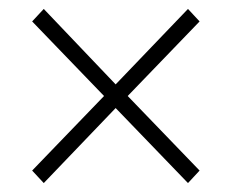

<svg xmlns="http://www.w3.org/2000/svg" viewBox="-20 -545 519 430"><path d="M78 -135 52 -163 213 -330 52 -497 78 -525 239 -356 401 -525 427 -497 266 -330 427 -163 401 -135 239 -303Z"/></svg>

Font: Giro Light
Style: Regular
Weight: 300
Designer: Paul D. Hunt
Foundry: Adobe Systems Incorporated
Version: Version 1.000;PS 1.0;hotconv 1.0.88;makeotf.lib2.5.647800